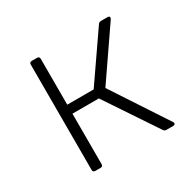

<svg xmlns="http://www.w3.org/2000/svg" viewBox="-125 -690 849 831"><g transform="rotate(-30 300.0 -275.0)"><path d="M127 0Q115 0 115 -12V-538Q115 -550 127 -550H153Q165 -550 165 -538V-309H297L458 -542Q463 -550 472 -550H505Q513 -550 515 -545.5Q517 -541 513 -535L344 -289L524 -15Q528 -9 525.5 -4.5Q523 0 516 0H482Q473 0 468 -8L297 -264H165V-12Q165 0 153 0Z"/></g></svg>

Font: Pitagon Sans Mono Thin
Style: Regular
Weight: 100
Monospace: yes
Designer: Travis Tran
Foundry: Pitagon
Version: Version 1.001; ttfautohint (v1.8.4.7-5d5b);gftools[0.9.26]